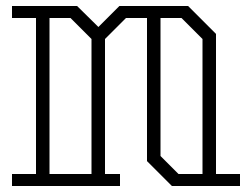

<svg xmlns="http://www.w3.org/2000/svg" viewBox="-20 -620 840 640"><path d="M780 -40V0H553L470 -83V-560H400L330 -490V-40H380V0H20V-40H100V-560H20V-600H237L308 -530L378 -600H607L700 -507V-40ZM285 -40V-490L215 -560H145V-40ZM575 -40H655V-490L585 -560H515V-100Z"/></svg>

Font: Kumar One Outline
Style: Regular
Weight: 400
Designer: Parimal Parmar
Foundry: Indian Type Foundry
Version: Version 1.000;PS 1.000;hotconv 1.0.88;makeotf.lib2.5.647800